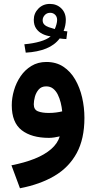

<svg xmlns="http://www.w3.org/2000/svg" viewBox="-20 -722 504 1007"><path d="M328 -517.2 333.2 -557.5Q326.7 -558.1 322.8 -558.6Q318.9 -559.1 313.7 -559.6Q319.4 -574.2 322.3 -589Q325.2 -603.7 325.2 -617.7Q325.2 -655.1 301.3 -678.3Q277.4 -701.5 241.4 -701.5Q205.4 -701.5 181.3 -676.9Q157.2 -652.2 157.2 -618.2Q157.2 -590 170.1 -571.8Q183 -553.5 203.3 -543.8Q223.5 -534 245.7 -531.4Q227.1 -515.1 190.5 -504.5Q153.9 -493.8 107.7 -489.8L115 -445.9Q177.1 -449.3 222.1 -467.5Q267.1 -485.7 293 -520.4Q303.7 -518.8 311.1 -518.2Q318.4 -517.6 328 -517.2ZM267.4 -569.7Q250.8 -574.1 236.3 -579.2Q221.7 -584.2 212.7 -592.9Q203.7 -601.6 203.7 -616.2Q203.7 -630.5 214.6 -642.7Q225.6 -654.9 243.3 -654.9Q258.6 -654.9 269.1 -644.6Q279.6 -634.4 279.6 -617.2Q279.6 -606.8 276 -594Q272.4 -581.3 267.4 -569.7ZM422.8 -103.7Q422.8 -158.7 410.7 -210.9Q398.7 -263 374.2 -305.2Q349.8 -347.4 312.2 -372.2Q274.7 -397 223.3 -397Q178.9 -397 144.9 -376.3Q110.8 -355.6 87.9 -321.9Q65 -288.2 53.4 -248.4Q41.7 -208.5 41.7 -170.1Q41.7 -79.7 93.5 -39.3Q145.3 1.1 236.8 1.1Q249.1 1.1 264.4 -1.1Q279.7 -3.4 293.3 -6.6Q282.2 30.5 248.2 60Q214.1 89.6 161.2 110.7Q108.2 131.7 40 145L84.7 265.4Q189.7 245.3 265.5 200.7Q341.4 156 382.1 81.3Q422.8 6.6 422.8 -103.7ZM235.6 -129.6Q200.7 -129.6 178.9 -138.3Q157.2 -147 157.2 -175Q157.2 -192 162.9 -214Q168.7 -236 182.9 -252.5Q197 -269 222.3 -269Q243.4 -269 258.3 -257.4Q273.1 -245.7 282.9 -226.3Q292.6 -206.9 298.3 -183.9Q304.1 -160.8 306.2 -138Q293.1 -134.6 274.8 -132.1Q256.5 -129.6 235.6 -129.6Z"/></svg>

Font: Vazirmatn NL
Style: Regular
Weight: 400
Designer: Saber Rastikerdar
Foundry: Saber Rastikerdar
Version: Version 33.003